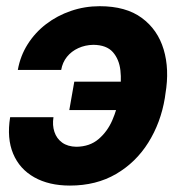

<svg xmlns="http://www.w3.org/2000/svg" viewBox="-20 -574 562 604"><path d="M273.8 -433Q247.9 -432.5 226.3 -422.6Q204.7 -412.7 190.6 -395.2Q176.6 -377.7 172.5 -354.1H36.1Q43.8 -398 67.1 -434.9Q90.4 -471.7 125.2 -498.3Q160.1 -525 203.3 -539.7Q246.5 -554.5 293.6 -554.5Q376 -554.5 426 -517.7Q476.1 -480.9 494.8 -418.5Q513.5 -356.2 500.4 -278.9L498.6 -265.8Q485.8 -188.3 446.7 -125.7Q407.6 -63.1 345.2 -26.7Q282.7 9.8 199.8 9.8Q134.1 9.8 87.9 -16.2Q41.7 -42.1 21.4 -90.4Q1.1 -138.8 11.9 -205.3H148.2Q144.2 -180.1 151.2 -159.1Q158.1 -138.1 175.6 -125.4Q193.1 -112.8 220.1 -112.3Q262.4 -112.8 290 -136.4Q317.7 -160 333.1 -195.3Q348.4 -230.7 354.3 -265.8L356.1 -278.9Q362.7 -317.5 358.8 -352.4Q354.9 -387.4 335.1 -410Q315.2 -432.5 273.8 -433ZM406.6 -317 391 -227.7H198L213.7 -317Z"/></svg>

Font: Inter Tight
Style: Italic
Weight: 400
Italic angle: -9.39999°
Designer: Rasmus Andersson
Foundry: rsms
Version: Version 3.002